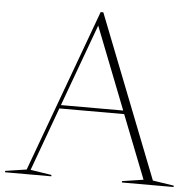

<svg xmlns="http://www.w3.org/2000/svg" viewBox="-60 -777 834 829"><g transform="rotate(5 357.0 -362.5)"><path d="M631 -20 722.5 -6V0H498.5V-6L590.5 -20L482.5 -295H201.5L101 -20L192.5 -6V0H-8V-6L84 -20L343 -725H354.5ZM207 -310H477L337.5 -666Z"/></g></svg>

Font: Newsreader Display ExtraLight
Style: Regular
Weight: 275
Designer: Hugues Gentile
Foundry: Production Type
Version: Version 1.002